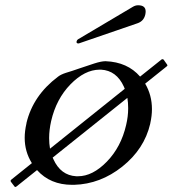

<svg xmlns="http://www.w3.org/2000/svg" viewBox="-20 -704 669 744"><path d="M286.6 -536.1Q285.6 -535.6 283.7 -535.6Q274.9 -535.6 276.9 -543.9Q277.8 -547.9 281.7 -551.3L494.1 -677.2Q504.4 -683.6 515.1 -683.6Q544.4 -683.6 544.4 -659.7Q544.4 -654.3 543 -647.5Q537.1 -622.1 512.7 -613.8ZM184.1 -93.3Q185.5 -89.8 187 -86.9Q215.3 -24.4 275.4 -21H282.2Q338.9 -21 394 -77.6Q449.2 -134.3 468.8 -219.7Q476.6 -252.9 476.6 -282.7Q476.6 -284.7 476.6 -286.1Q476.6 -306.2 473.6 -324.7ZM562 -224.1Q539.1 -126.5 454.1 -58.6Q369.1 9.3 267.1 12.2H259.3Q174.8 12.2 123.5 -44.9L43.9 18.6Q41.5 20.5 39.6 20.5Q37.6 20.5 36.1 18.6L22 0Q21 -1.5 21 -2.9Q21 -6.3 24.9 -8.8L103.5 -71.8Q75.7 -116.2 75.7 -169.9Q75.7 -196.3 82.5 -225.6V-227.1Q107.9 -334 204.6 -406.7Q215.8 -415.5 235.8 -421.9Q255.9 -427.7 286.6 -438.5Q317.4 -449.2 345.2 -458Q372.6 -466.8 388.2 -466.8H389.6Q474.1 -463.4 522.9 -407.2L605.5 -473.1Q606.9 -474.6 609.4 -474.6Q612.3 -474.6 613.8 -473.1L627.4 -454.1Q628.9 -452.1 628.9 -450.7Q628.9 -449.2 625.5 -446.3L542.5 -379.9Q568.8 -335.4 568.8 -281.2Q568.8 -255.4 562.5 -227.1ZM365.7 -434.1Q308.1 -433.6 252.9 -377Q197.8 -320.3 178.2 -234.9Q170.4 -200.2 170.4 -168.9Q170.4 -147.5 173.8 -127.9L463.4 -359.9Q461.9 -364.3 460 -368.2Q431.6 -430.7 371.6 -434.1Z"/></svg>

Font: Caudex
Style: Italic
Weight: 400
Italic angle: -13°
Version: Version 1.04